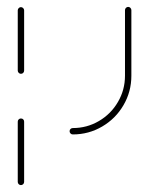

<svg xmlns="http://www.w3.org/2000/svg" viewBox="-20 -390 433 557"><path d="M40.7 147Q37 147 34.3 144.3Q31.5 141.5 31.5 137.8V-37Q31.5 -41.1 34.3 -43.7Q37 -46.3 40.7 -46.3Q44.8 -46.3 47.4 -43.7Q50 -41.1 50 -37V137.8Q50 141.5 47.2 144.3Q44.4 147 40.7 147ZM40.7 -175.9Q37 -175.9 34.3 -178.7Q31.5 -181.5 31.5 -185.2V-360Q31.5 -363.7 34.3 -366.5Q37 -369.3 40.7 -369.3Q44.4 -369.3 47.2 -366.5Q50 -363.7 50 -360V-185.2Q50 -181.5 47.4 -178.7Q44.8 -175.9 40.7 -175.9ZM181.9 -9.3Q181.9 -13.3 184.6 -15.9Q187.4 -18.5 191.1 -18.5Q232.2 -18.5 267 -38.9Q301.9 -59.3 322.2 -94.3Q342.6 -129.3 342.6 -170.4V-360.7Q342.6 -364.4 345.4 -367.2Q348.1 -370 351.9 -370Q355.6 -370 358.3 -367.2Q361.1 -364.4 361.1 -360.7V-170.4Q361.1 -124.1 338.3 -85Q315.6 -45.9 276.5 -23Q237.4 0 191.1 0Q187.4 0 184.6 -2.8Q181.9 -5.6 181.9 -9.3Z"/></svg>

Font: 26F Galaxy Sans Hairline
Style: Regular
Weight: 50
Designer: C₂₉H₂₅N₃O₅
Version: Version 1.100